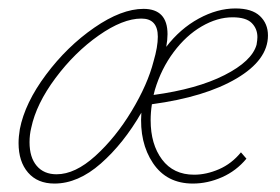

<svg xmlns="http://www.w3.org/2000/svg" viewBox="-20 -432 664 455"><path d="M615 -348Q615 -290 540.5 -246Q466 -202 340 -185Q337 -166 337 -147Q337 -90 364 -54Q391 -18 440 -18Q469 -18 499 -31Q529 -44 551 -71L564 -56Q540 -27 506 -12Q472 3 437 3Q375 3 342.5 -45.5Q310 -94 315 -165Q273 -92 219 -44.5Q165 3 109 3Q69 3 46.5 -23Q24 -49 24 -93Q24 -108 27 -126Q39 -188 89 -255Q139 -322 203.5 -366.5Q268 -411 320 -411Q377 -411 377 -351Q377 -338 374 -321Q407 -364 451 -388Q495 -412 538 -412Q577 -412 596 -394Q615 -376 615 -348ZM590 -344Q590 -364 576.5 -377.5Q563 -391 531 -391Q495 -391 458 -369.5Q421 -348 391.5 -308.5Q362 -269 347 -219L344 -207Q447 -221 512 -254Q577 -287 588 -326Q590 -338 590 -344ZM344 -287Q354 -321 354 -345Q354 -388 315 -388Q271 -388 214 -348Q157 -308 111.5 -247Q66 -186 54 -129Q50 -113 50 -95Q50 -59 67 -39Q84 -19 114 -19Q158 -19 206 -62.5Q254 -106 292 -169Q330 -232 344 -287Z"/></svg>

Font: Ysabeau Infant Extralight
Style: Italic
Weight: 200
Italic angle: -12°
Designer: Christian Thalmann (Catharsis Fonts)
Version: Version 0.003